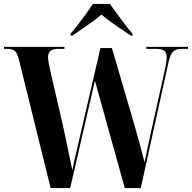

<svg xmlns="http://www.w3.org/2000/svg" viewBox="-20 -951 971 971"><path d="M75 -652Q67 -684 54 -694Q41 -704 18 -704H0V-714H306V-704H276Q248 -704 235.5 -693.5Q223 -683 223 -661Q223 -653 226 -634.5Q229 -616 233 -599L299 -313Q310 -262 322.5 -202Q335 -142 346 -90Q353 -128 362.5 -167.5Q372 -207 382 -251L488 -708H546L661 -315Q675 -266 688.5 -216.5Q702 -167 711 -130Q719 -169 729 -215.5Q739 -262 750 -312L815 -604Q819 -623 821 -637.5Q823 -652 823 -662Q823 -685 810.5 -694.5Q798 -704 767 -704H720V-714H931V-704H898Q870 -704 855.5 -690Q841 -676 831 -631L692 0H611L460 -543L335 0H236ZM337 -781Q354 -800 374.5 -826.5Q395 -853 415 -881Q435 -909 450 -931H536Q552 -909 572 -881Q592 -853 612.5 -826.5Q633 -800 650 -781V-771H641Q611 -792 568.5 -820.5Q526 -849 493 -877Q460 -849 418 -820.5Q376 -792 346 -771H337Z"/></svg>

Font: Noto Serif Display Condensed
Style: Bold
Weight: 700
Width: 3
Designer: Monotype Design Team
Foundry: Monotype Imaging Inc.
Version: Version 2.009